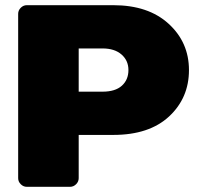

<svg xmlns="http://www.w3.org/2000/svg" viewBox="-20 -720 765 740"><path d="M50 -33.3V-666.7Q50 -680 60 -690Q70 -700 83.3 -700H416.7Q551.7 -700 630 -628.3Q708.3 -556.7 708.3 -450Q708.3 -342.5 631.7 -271.2Q555 -200 416.7 -200H283.3V-33.3Q283.3 -20 273.3 -10Q263.3 0 250 0H83.3Q70 0 60 -10Q50 -20 50 -33.3ZM283.3 -366.7H375Q424.2 -366.7 449.6 -389.6Q475 -412.5 475 -450Q475 -486.7 448.3 -510Q421.7 -533.3 375 -533.3H283.3Z"/></svg>

Font: BoonTook Mon
Style: Regular
Weight: 400
Designer: Sungsit Sawaiwan
Foundry: FontUni
Version: Version 3.0